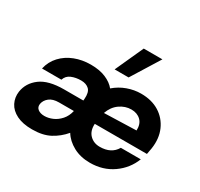

<svg xmlns="http://www.w3.org/2000/svg" viewBox="-158 -954 1217 1167"><g transform="rotate(30 450.0 -370.5)"><path d="M193 12Q127 12 84 -9.5Q41 -31 22.5 -67.5Q4 -104 10 -147Q20 -212 76 -254Q132 -296 241 -296H376L377 -308Q381 -356 360.5 -375.5Q340 -395 304 -395Q267 -395 237 -382.5Q207 -370 197 -339H61Q73 -392 108.5 -430Q144 -468 195.5 -488Q247 -508 307 -508Q369 -508 412.5 -489.5Q456 -471 480 -441Q518 -474 565 -491Q612 -508 660 -508Q735 -508 788 -475Q841 -442 866.5 -384Q892 -326 881 -252Q879 -236 873 -208H507Q504 -158 531.5 -130Q559 -102 602 -102Q683 -102 717 -161H857Q827 -84 758.5 -36Q690 12 599 12Q532 12 481.5 -15.5Q431 -43 405 -86Q367 -41 317 -14.5Q267 12 193 12ZM522 -293 747 -300Q749 -346 723.5 -370.5Q698 -395 657 -395Q614 -395 576.5 -368.5Q539 -342 522 -293ZM217 -96Q245 -96 274 -108.5Q303 -121 326 -147Q349 -173 358 -212H254Q211 -212 187 -193Q163 -174 158 -147Q154 -123 171 -109.5Q188 -96 217 -96ZM446 -555 536 -753H667L544 -555Z"/></g></svg>

Font: Host Grotesk ExtraBold
Style: Italic
Weight: 800
Italic angle: -8°
Designer: Doğukan Karapınar
Foundry: Element Type
Version: Version 1.003; ttfautohint (v1.8.4.7-5d5b)